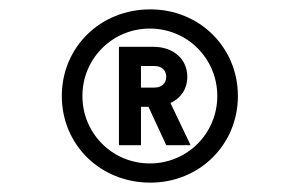

<svg xmlns="http://www.w3.org/2000/svg" viewBox="-20 -730 640 410"><path d="M301 -340C406 -340 488 -421 488 -525C488 -629 406 -710 301 -710C194 -710 112 -629 112 -525C112 -421 194 -340 301 -340ZM300 -381C220 -381 156 -445 156 -525C156 -605 220 -669 300 -669C380 -669 444 -605 444 -525C444 -445 380 -381 300 -381ZM281 -543V-589H310C325 -589 335 -580 335 -566C335 -552 325 -543 310 -543ZM234 -420H281V-502H297L335 -420H387L344 -510C366 -520 380 -540 380 -566C380 -604 350 -630 308 -630H234Z"/></svg>

Font: CommitMono
Style: Bold
Weight: 700
Monospace: yes
Designer: Eigil Nikolajsen
Foundry: Eigil Nikolajsen
Version: Version 1.143